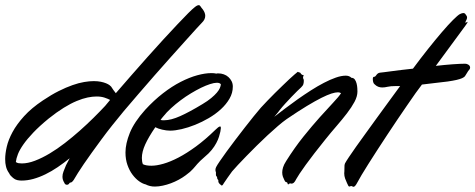

<svg xmlns="http://www.w3.org/2000/svg" viewBox="-78 -699 1827 738"><path d="M702.1 -662.1Q710.9 -649.4 710.9 -638.2Q710.9 -624 698.2 -611.8Q693.8 -607.9 677 -589.1Q660.2 -570.3 635 -542.5Q609.9 -514.6 578.9 -480Q547.9 -445.3 515.9 -408.9Q483.9 -372.6 453.4 -336.9Q422.9 -301.3 397.9 -272Q376 -245.6 354 -218Q332 -190.4 312.3 -163.6Q292.5 -136.7 274.9 -112.3Q257.3 -87.9 243.9 -68.1Q230.5 -48.3 221.7 -34.4Q212.9 -20.5 210 -15.1Q205.1 -6.3 201.7 -2.7Q198.2 1 196 2Q193.8 2.9 192.1 2.9Q190.4 2.9 189 4.9Q185.5 11.2 179.2 11.2Q171.9 11.2 168.9 2.9Q162.1 -7.8 162.1 -20Q162.1 -29.3 166 -39.6Q169.9 -49.8 175.8 -64Q181.2 -74.7 189.9 -90.8Q167 -72.3 143.6 -56.4Q120.1 -40.5 96.7 -29.1Q73.2 -17.6 50 -11.2Q26.9 -4.9 4.9 -4.9Q-3.4 -4.9 -12 -6.8Q-20.5 -8.8 -27.8 -15.1Q-32.7 -19 -36.6 -23.4Q-40.5 -27.8 -43 -33.2Q-52.2 -45.9 -55.2 -60.1Q-56.6 -65.4 -57.4 -72.5Q-58.1 -79.6 -58.1 -87.9Q-58.1 -108.4 -52 -135Q-45.9 -161.6 -29.8 -191.4Q-13.7 -221.2 14.6 -252.4Q43 -283.7 86.9 -313Q119.6 -335 147.9 -349.1Q176.3 -363.3 200.7 -371.8Q225.1 -380.4 245.6 -383.8Q266.1 -387.2 282.2 -387.2Q297.4 -387.2 309.3 -384.8Q321.3 -382.3 329.6 -378.9Q337.9 -375.5 342.8 -371.8Q347.7 -368.2 349.1 -366.2Q353 -359.4 357.7 -353.3Q362.3 -347.2 367.2 -340.8Q395.5 -373.5 426.8 -409.4Q458 -445.3 489.3 -480.2Q520.5 -515.1 550 -547.4Q579.6 -579.6 603.8 -605.2Q627.9 -630.9 645.3 -648.2Q662.6 -665.5 669.9 -670.9Q679.7 -679.2 686 -679.2Q689.9 -679.2 692.9 -674.3Q695.8 -669.4 702.1 -662.1ZM108.9 -243.2Q73.2 -213.9 49.8 -189.2Q26.4 -164.6 12 -144Q-2.4 -123.5 -9 -106.7Q-15.6 -89.8 -17.1 -76.2Q-12.7 -72.8 -6.8 -71.8Q-1 -70.8 5.9 -70.8Q29.3 -70.8 56.6 -81.3Q84 -91.8 113 -109.1Q142.1 -126.5 171.4 -149.2Q200.7 -171.9 228.5 -196.5Q256.3 -221.2 281.2 -245.8Q306.2 -270.5 326.2 -292L345.2 -314.9Q336.9 -319.3 324 -323.7Q311 -328.1 293 -328.1Q277.3 -328.1 258.5 -324.2Q239.7 -320.3 216.8 -310.8Q193.8 -301.3 167 -284.7Q140.1 -268.1 108.9 -243.2Z M769 -192.9Q767.1 -184.6 763.7 -173.3Q760.3 -162.1 753.4 -149.2Q746.6 -136.2 735.8 -122.8Q725.1 -109.4 709 -96.2Q698.7 -87.4 691.9 -80.8Q685.1 -74.2 680.4 -68.8Q675.8 -63.5 671.9 -58.8Q668 -54.2 663.3 -49.1Q658.7 -43.9 652.1 -38.1Q645.5 -32.2 635.3 -24.9Q623.5 -16.1 609.1 -8.3Q594.7 -0.5 579.1 5.4Q563.5 11.2 547.6 14.6Q531.7 18.1 517.1 18.1Q497.6 18.1 481.9 9.8Q470.2 7.3 456.5 -2.4Q442.9 -12.2 431.2 -27.8Q419.4 -43.5 411.9 -64.9Q404.3 -86.4 404.3 -112.8Q404.3 -147 421.1 -188.5Q438 -230 480 -276.9Q513.7 -313.5 548.3 -340.3Q583 -367.2 616.5 -384.3Q649.9 -401.4 680.2 -409.7Q710.4 -418 734.9 -418Q740.2 -418 744.9 -417.5Q749.5 -417 753.9 -416Q755.9 -417 760.3 -417Q772 -417 782.2 -413.3Q792.5 -409.7 800 -402.8Q807.6 -396 812.3 -386.7Q816.9 -377.4 816.9 -366.2Q816.9 -341.8 804.2 -319.8Q791.5 -297.9 771 -279.1Q750.5 -260.3 724.6 -245.1Q698.7 -230 671.9 -219.2Q645 -208.5 619.9 -202.6Q594.7 -196.8 576.2 -196.8Q562 -196.8 545.4 -200.7Q528.8 -204.6 519 -210Q493.2 -172.4 480.2 -143.8Q467.3 -115.2 467.3 -91.8Q467.3 -77.6 471.2 -67.9Q482.9 -62 503.9 -62Q523.9 -62 550.3 -69.6Q576.7 -77.1 608.2 -93.5Q639.6 -109.9 675.3 -136Q710.9 -162.1 749 -199.2Q755.9 -206.1 760.5 -209.5Q765.1 -212.9 768.1 -212.9Q771 -212.9 771 -207ZM700.2 -298.8Q720.7 -311 734.1 -322.3Q747.6 -333.5 755.6 -343Q763.7 -352.5 767.1 -360.6Q770.5 -368.7 771 -375Q766.6 -380.9 755.9 -380.9Q745.1 -380.9 729.2 -375.7Q713.4 -370.6 694.8 -361.6Q676.3 -352.5 656 -340.3Q635.7 -328.1 616.5 -313.7Q597.2 -299.3 579.6 -283.2Q562 -267.1 549.3 -251Q543.5 -244.6 539.1 -237.8Q543 -236.8 546.6 -236.8Q550.3 -236.8 554.2 -236.8Q579.1 -236.8 614.7 -252.7Q650.4 -268.6 700.2 -298.8Z M1089.8 -388.2Q1089.8 -381.8 1088.1 -375.7Q1086.4 -369.6 1079.1 -362.8Q1075.2 -359.4 1064.9 -349.4Q1054.7 -339.4 1042.5 -326.7Q1030.3 -314 1018.1 -300.5Q1005.9 -287.1 998 -276.9Q995.1 -272.9 989.7 -266.1Q984.4 -259.3 976.1 -250Q995.6 -265.1 1018.8 -282.7Q1042 -300.3 1066.9 -317.9Q1091.8 -335.4 1117.4 -351.8Q1143.1 -368.2 1167 -380.6Q1190.9 -393.1 1212.4 -400.6Q1233.9 -408.2 1251 -408.2Q1264.6 -408.2 1272.9 -399.9Q1281.2 -399.9 1285.9 -393.3Q1290.5 -386.7 1292.7 -377.9Q1294.9 -369.1 1295.4 -360.4Q1295.9 -351.6 1295.9 -347.2Q1295.9 -328.6 1284.7 -307.6Q1273.4 -286.6 1255.6 -263.4Q1237.8 -240.2 1215.8 -214.8Q1193.8 -189.5 1171.9 -162.1Q1149.4 -134.3 1130.4 -109.6Q1111.3 -85 1097.2 -65.4Q1083 -45.9 1073.7 -31.7Q1064.5 -17.6 1061 -11.2Q1055.7 -0.5 1051.5 3.2Q1047.4 6.8 1043 6.8Q1042 6.8 1041 6.8Q1040 6.8 1039.1 5.9Q1034.7 5.9 1032.7 7.8Q1030.8 9.8 1029.8 9.8Q1027.8 9.8 1026.9 4.9Q1025.9 2 1024.9 1.7Q1023.9 1.5 1022.5 1.2Q1021 1 1019.3 -0.2Q1017.6 -1.5 1015.1 -6.8Q1012.2 -12.2 1009.5 -19.5Q1006.8 -26.9 1006.8 -36.1Q1006.8 -44.9 1010 -55.7Q1013.2 -66.4 1022 -80.1Q1054.2 -131.3 1088.1 -173.6Q1122.1 -215.8 1151.4 -248.5Q1180.7 -281.2 1202.6 -304.4Q1224.6 -327.6 1232.9 -340.8Q1227.5 -344.2 1221.2 -344.2Q1211.4 -344.2 1196 -339.4Q1180.7 -334.5 1157.2 -322.8Q1133.8 -311 1101.1 -291.3Q1068.4 -271.5 1023.9 -241.2Q1009.3 -231 990.2 -214.6Q971.2 -198.2 950.4 -179Q929.7 -159.7 908.9 -139.2Q888.2 -118.7 869.6 -99.6Q851.1 -80.6 836.4 -64.9Q821.8 -49.3 814 -40Q805.7 -29.3 797.1 -16.4Q788.6 -3.4 783.2 3.9Q780.8 8.3 778.6 11.2Q776.4 14.2 773.9 14.2Q765.1 7.8 763.2 4.2Q761.2 0.5 761.2 -2Q761.2 -5.9 761.2 -6.3Q761.2 -6.8 760.3 -7.8Q756.3 -11.2 756.8 -14.6Q757.3 -18.1 753.9 -22Q752.4 -23.4 752.2 -24.9Q752 -26.4 752 -27.8V-37.1Q750 -41 750 -45.9Q750 -51.3 752.9 -57.1Q756.3 -64 767.1 -79.8Q777.8 -95.7 793.2 -116.7Q808.6 -137.7 826.9 -161.9Q845.2 -186 863.3 -209.2Q881.3 -232.4 897.5 -252.4Q913.6 -272.5 924.8 -285.2Q936 -297.4 950 -312Q963.9 -326.7 978.8 -341.3Q993.7 -356 1008.1 -369.9Q1022.5 -383.8 1034.2 -394.8Q1045.9 -405.8 1054 -412.6Q1062 -419.4 1064 -420.9Q1065.4 -421.9 1065.7 -422.4Q1065.9 -422.9 1066.9 -422.9Q1067.4 -422.9 1069.3 -421.9Q1069.8 -421.4 1070.8 -420.9Q1073.7 -420.9 1075 -420.2Q1076.2 -419.4 1076.9 -418.5Q1077.6 -417.5 1078.4 -416Q1079.1 -414.6 1081.1 -413.1Q1084 -410.2 1086.4 -410.9Q1088.9 -411.6 1088.9 -409.2V-408.2Q1088.9 -407.7 1087.9 -405.8Q1086.9 -404.3 1086.9 -403.1Q1086.9 -401.9 1086.9 -400.9Q1086.9 -397 1088.4 -395.3Q1089.8 -393.6 1089.8 -388.2Z M1714.8 -639.2Q1715.8 -637.7 1716.6 -636Q1717.3 -634.3 1717.3 -632.8Q1717.3 -626 1714.1 -621.1Q1710.9 -616.2 1710.9 -610.8Q1711.9 -610.8 1714.6 -613Q1717.3 -615.2 1718.3 -615.2H1718.8V-614.7Q1718.8 -614.3 1719.2 -613.8Q1719.2 -612.8 1717.3 -609.6Q1715.3 -606.4 1710 -599.1L1597.2 -445.8Q1631.8 -449.7 1661.6 -451.9Q1691.4 -454.1 1710 -454.1Q1716.8 -454.1 1722.9 -450Q1729 -445.8 1729 -439Q1729 -434.1 1725.1 -430.2Q1721.2 -426.3 1718.3 -420.7Q1715.3 -415 1709 -405.8Q1705.6 -401.9 1698 -398.4Q1690.4 -395 1676.8 -391.8Q1663.1 -388.7 1642.6 -385.7Q1622.1 -382.8 1593.3 -379.9L1543.9 -374Q1534.2 -361.8 1519.5 -341.1Q1504.9 -320.3 1487.1 -294.4Q1469.2 -268.6 1449.5 -239.3Q1429.7 -210 1409.9 -179.9Q1390.1 -149.9 1371.6 -121.3Q1353 -92.8 1337.9 -68.6Q1322.8 -44.4 1312 -26.6Q1301.3 -8.8 1296.9 0Q1291 11.2 1287.4 15.1Q1283.7 19 1281.2 19Q1278.8 19 1276.6 17.6Q1274.4 16.1 1272.9 16.1Q1270 16.1 1268.3 17.1Q1266.6 18.1 1265.1 18.1Q1262.7 18.1 1261 15.4Q1259.3 12.7 1255.9 4.9Q1252 -3.4 1248.5 -12.9Q1245.1 -22.5 1245.1 -33.2Q1245.1 -34.7 1245.6 -39.1Q1246.1 -43.5 1246.1 -60.1Q1246.1 -62.5 1246.3 -64.7Q1246.6 -66.9 1248 -70.8Q1251.5 -77.6 1262.7 -94.5Q1273.9 -111.3 1290.5 -134.8Q1307.1 -158.2 1327.9 -186.8Q1348.6 -215.3 1370.8 -246.1Q1393.1 -276.9 1416 -308.1Q1439 -339.4 1460 -368.2H1442.9Q1423.3 -368.2 1412.1 -365.5Q1400.9 -362.8 1391.1 -362.8Q1383.3 -362.8 1376 -365.5Q1368.7 -368.2 1361.8 -375Q1357.9 -377.9 1356.4 -383.8Q1355 -389.6 1355 -395Q1355 -398.9 1356 -401.4Q1356.9 -403.8 1359.9 -403.8Q1363.3 -403.8 1365.2 -406.2Q1367.2 -408.7 1369.4 -411.6Q1371.6 -414.6 1375 -417Q1378.4 -419.4 1384.3 -419.9Q1386.7 -419.9 1397.5 -421.4Q1408.2 -422.9 1425 -425Q1441.9 -427.2 1463.4 -429.9Q1484.9 -432.6 1509.3 -435.1Q1538.1 -474.1 1566.9 -510.3Q1595.7 -546.4 1620.1 -575Q1644.5 -603.5 1663.1 -622.1Q1681.6 -640.6 1689.9 -645Q1698.2 -648.9 1703.1 -648.9Q1707.5 -648.9 1710 -646Q1712.4 -643.1 1714.8 -639.2Z"/></svg>

Font: Oregano
Style: Italic
Weight: 400
Italic angle: -12°
Designer: Astigmatic (AOETI)
Foundry: Astigmatic (AOETI)
Version: Version 1.000